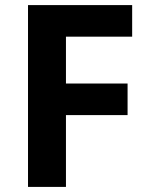

<svg xmlns="http://www.w3.org/2000/svg" viewBox="-20 -734 589 754"><path d="M239 0H90V-714H499V-590H239V-406H481V-282H239Z"/></svg>

Font: Noto Sans Devanagari
Style: Regular
Weight: 400
Designer: Jelle Bosma - Monotype Design Team
Foundry: Monotype Imaging Inc.
Version: Version 2.003